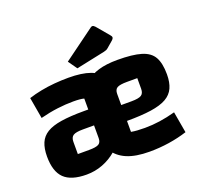

<svg xmlns="http://www.w3.org/2000/svg" viewBox="-128 -880 1099 1041"><g transform="rotate(-20 421.5 -360.0)"><path d="M201.9 13.8Q113.1 13.8 72.6 -25.6Q32.2 -65.1 32.2 -151.4Q32.2 -198.1 45.6 -229.6Q59 -261.1 89.7 -279.9Q120.3 -298.6 172.6 -306.8Q224.9 -315 303.2 -315H359.6V-223.4H265.8Q224.8 -223.4 209.4 -213.6Q193.9 -203.9 193.9 -177.5V-107.3H258Q298.9 -107.3 314.2 -116.2Q329.6 -125.2 329.6 -150.1V-378.2Q309.3 -383.9 267.4 -383.9Q223.8 -383.9 176.2 -377.9Q128.7 -371.9 76.3 -358.4L55 -480.8Q89.8 -492 127.8 -499.4Q165.7 -506.8 206.1 -510.3Q246.6 -513.8 286.6 -513.8Q363.8 -513.8 411.9 -496.5Q460 -479.2 482.9 -442.6Q505.8 -406 505.8 -347.2V-50L376 -51.7Q339 -20 294.6 -3.1Q250.3 13.8 201.9 13.8ZM565.2 13.8Q485.4 13.8 434.6 -7.7Q383.8 -29.2 355 -74.7L385.6 -459.6Q415.4 -487.1 460.4 -500.4Q505.3 -513.8 569.3 -513.8Q656.6 -513.8 706.2 -498.9Q755.8 -484 775.8 -448.1Q795.9 -412.2 795.9 -348.6Q795.9 -301.9 781.6 -270.4Q767.3 -238.9 734.3 -220.1Q701.2 -201.4 645.3 -193.2Q589.4 -185 505.8 -185H475.8V-276.6H564.9Q606.3 -276.6 621.9 -286.4Q637.5 -296.1 637.5 -322.5V-383.9H578.2Q537 -383.9 521.4 -375Q505.8 -366 505.8 -341.1V-121.8Q522 -118.8 540.9 -117.5Q559.8 -116.1 584.7 -116.1Q627.8 -116.1 670.9 -122.4Q714.1 -128.6 761.5 -141.6L782.9 -19.2Q732.5 -3 677.2 5.4Q622 13.8 565.2 13.8ZM350.7 -545 314.2 -596.5 494.4 -728.5Q499.4 -732.5 504.6 -732.5Q511.7 -732.5 520.2 -723L578.4 -654Q587 -644.5 587 -638.2Q587 -630.9 576.9 -621.9L541.6 -591.5Q536 -586.8 530.8 -584.4Q525.5 -582 516.5 -580Z"/></g></svg>

Font: Changa
Style: Regular
Weight: 400
Designer: Eduardo Rodriguez Tunni
Foundry: Eduardo Rodriguez Tunni
Version: Version 3.003